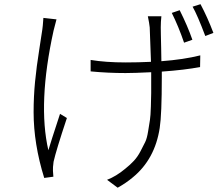

<svg xmlns="http://www.w3.org/2000/svg" viewBox="-20 -836 1040 901"><path d="M882.8 -649.4 843.8 -635.7Q817.4 -712.9 786.1 -775.4L823.2 -788.1Q860.4 -713.9 882.8 -649.4ZM183.6 -752 245.1 -745.1Q238.3 -719.7 231.4 -692.4Q156.2 -350.6 207 -130.9Q215.8 -162.1 261.7 -301.8L293.9 -282.2Q243.2 -129.9 231.4 -77.1Q227.5 -48.8 228.5 -34.2Q228.5 -30.3 229.5 -20.5Q230.5 -10.7 230.5 -6.8L187.5 -1Q137.7 -161.1 137.7 -309.6Q137.7 -381.8 144.5 -452.6Q151.4 -523.4 164.6 -606Q177.7 -688.5 178.7 -698.2Q180.7 -709 183.6 -752ZM673.8 -759.8H737.3Q734.4 -733.4 734.4 -708Q734.4 -698.2 734.9 -672.9Q735.4 -647.5 736.3 -610.8Q737.3 -574.2 737.3 -548.8Q841.8 -556.6 919.9 -576.2L918.9 -521.5Q848.6 -507.8 739.3 -500V-473.6Q739.3 -298.8 729.5 -235.4Q707 -88.9 603.5 -3.9Q572.3 22.5 532.2 44.9L482.4 7.8Q525.4 -8.8 567.4 -43.9Q590.8 -62.5 608.4 -81.5Q626 -100.6 639.2 -126Q652.3 -151.4 661.1 -168.9Q669.9 -186.5 675.3 -221.2Q680.7 -255.9 683.6 -272.9Q686.5 -290 688 -335.9Q689.5 -381.8 689.5 -399.4Q689.5 -417 689.5 -473.6V-497.1Q609.4 -493.2 569.3 -493.2Q485.4 -493.2 405.3 -501V-554.7Q475.6 -543 570.3 -543Q627.9 -543 688.5 -545.9Q685.5 -635.7 682.6 -707Q680.7 -726.6 673.8 -759.8ZM883.8 -804.7 920.9 -816.4Q954.1 -753.9 981.4 -681.6L943.4 -667Q906.2 -765.6 883.8 -804.7Z"/></svg>

Font: GenEi Gothic M Light
Style: Regular
Weight: 300
Designer: o_tamon (Modified); [Source Han Sans]
Ryoko NISHIZUKA  (kana & ideographs); Paul D. Hunt (Latin, Greek & Cyrillic); Wenl
Version: Version 1.1a;Original Version 1.004